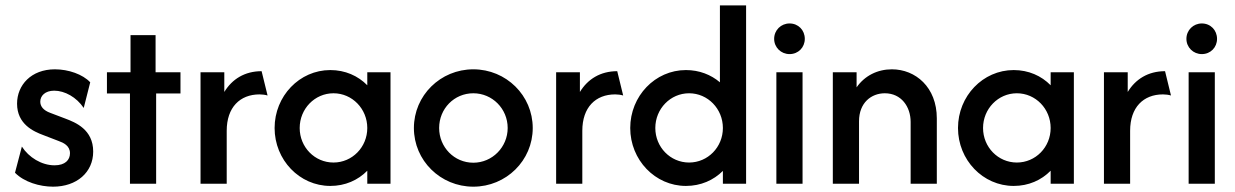

<svg xmlns="http://www.w3.org/2000/svg" viewBox="-20 -687 4620 718"><path d="M178.5 11.1C266.7 11.1 328.5 -42.4 328.5 -120.1C328.5 -202.8 262.5 -229.2 223.6 -243.8L168.8 -264.6C141.7 -274.3 130.6 -289.6 130.6 -306.9C130.6 -328.5 148.6 -347.9 182.6 -347.9C222.2 -347.9 266 -323.6 293.1 -283.3L317.4 -379.2C289.6 -409 236.1 -427.8 185.4 -427.8C96.5 -427.8 43.8 -368.8 43.8 -299.3C43.8 -222.2 106.2 -195.1 141.7 -181.9L199.3 -159.7C216.7 -153.5 241.7 -142.4 241.7 -113.9C241.7 -88.9 223.6 -68.8 184 -68.8C135.4 -68.8 87.5 -98.6 61.8 -138.9L36.1 -41C70.1 -6.2 128.5 11.1 178.5 11.1Z M466 0H563.9V-337.5H654.9V-416.7H561.8V-555.6H468.1V-416.7H379.9V-337.5H466Z M729.9 0H827.8V-197.9C827.8 -285.4 877.1 -334 950.7 -334C960.4 -334 971.5 -332.6 980.6 -329.9L958.3 -420.8C895.1 -420.8 847.9 -391 818.8 -343.1V-416.7H729.9Z M1215.3 8.3C1270.8 8.3 1318.8 -13.2 1353.5 -48.6V0H1440.3V-416.7H1353.5V-368.1C1318.8 -403.5 1270.8 -425 1215.3 -425C1100 -425 1006.9 -327.8 1006.9 -208.3C1006.9 -88.9 1100 8.3 1215.3 8.3ZM1227.1 -79.2C1156.9 -79.2 1100.7 -136.8 1100.7 -208.3C1100.7 -279.9 1156.9 -338.2 1227.1 -338.2C1297.2 -338.2 1353.5 -279.9 1353.5 -208.3C1353.5 -136.8 1297.2 -79.2 1227.1 -79.2Z M1750 11.1C1872.9 11.1 1972.2 -86.8 1972.2 -208.3C1972.2 -329.9 1872.9 -427.8 1750 -427.8C1627.1 -427.8 1527.8 -329.9 1527.8 -208.3C1527.8 -86.8 1627.1 11.1 1750 11.1ZM1750 -78.5C1678.5 -78.5 1622.2 -136.8 1622.2 -208.3C1622.2 -280.6 1678.5 -338.2 1750 -338.2C1820.8 -338.2 1878.5 -280.6 1878.5 -208.3C1878.5 -136.8 1820.8 -78.5 1750 -78.5Z M2059.7 0H2157.6V-197.9C2157.6 -285.4 2206.9 -334 2280.6 -334C2290.3 -334 2301.4 -332.6 2310.4 -329.9L2288.2 -420.8C2225 -420.8 2177.8 -391 2148.6 -343.1V-416.7H2059.7Z M2545.1 8.3C2600.7 8.3 2648.6 -13.2 2683.3 -47.9V0H2770.1V-666.7H2672.2V-379.2C2638.9 -407.6 2595.1 -425 2545.1 -425C2429.9 -425 2336.8 -327.8 2336.8 -208.3C2336.8 -88.9 2429.9 8.3 2545.1 8.3ZM2556.9 -79.2C2486.8 -79.2 2430.6 -136.8 2430.6 -208.3C2430.6 -279.9 2486.8 -338.2 2556.9 -338.2C2627.1 -338.2 2683.3 -279.9 2683.3 -208.3C2683.3 -136.8 2627.1 -79.2 2556.9 -79.2Z M2932.6 -484.7C2965.3 -484.7 2989.6 -509.7 2989.6 -541.7C2989.6 -574.3 2965.3 -599.3 2932.6 -599.3C2900.7 -599.3 2875 -574.3 2875 -541.7C2875 -509.7 2900.7 -484.7 2932.6 -484.7ZM2883.3 0H2981.2V-416.7H2883.3Z M3094.4 0H3192.4V-233.3C3192.4 -303.5 3238.9 -338.2 3288.9 -338.2C3350.7 -338.2 3385.4 -287.5 3385.4 -231.2V0H3483.3V-244.4C3483.3 -361.1 3403.5 -427.8 3315.3 -427.8C3261.8 -427.8 3213.9 -404.2 3183.3 -360.4V-416.7H3094.4Z M3770.8 8.3C3826.4 8.3 3874.3 -13.2 3909 -48.6V0H3995.8V-416.7H3909V-368.1C3874.3 -403.5 3826.4 -425 3770.8 -425C3655.6 -425 3562.5 -327.8 3562.5 -208.3C3562.5 -88.9 3655.6 8.3 3770.8 8.3ZM3782.6 -79.2C3712.5 -79.2 3656.2 -136.8 3656.2 -208.3C3656.2 -279.9 3712.5 -338.2 3782.6 -338.2C3852.8 -338.2 3909 -279.9 3909 -208.3C3909 -136.8 3852.8 -79.2 3782.6 -79.2Z M4108.3 0H4206.2V-197.9C4206.2 -285.4 4255.6 -334 4329.2 -334C4338.9 -334 4350 -332.6 4359 -329.9L4336.8 -420.8C4273.6 -420.8 4226.4 -391 4197.2 -343.1V-416.7H4108.3Z M4474.3 -484.7C4506.9 -484.7 4531.2 -509.7 4531.2 -541.7C4531.2 -574.3 4506.9 -599.3 4474.3 -599.3C4442.4 -599.3 4416.7 -574.3 4416.7 -541.7C4416.7 -509.7 4442.4 -484.7 4474.3 -484.7ZM4425 0H4522.9V-416.7H4425Z"/></svg>

Font: Afacad Medium
Style: Regular
Weight: 500
Designer: Kristian Moeller
Foundry: Dicotype
Version: Version 1.000